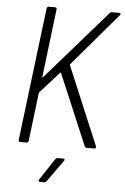

<svg xmlns="http://www.w3.org/2000/svg" viewBox="-60 -742 636 979"><g transform="rotate(5 258.5 -253.0)"><path d="M64 0H96C102 0 106 -4 107 -10L137 -257C138 -259 139 -260 140 -262L236 -369C239 -372 241 -372 241 -369L394 -7C396 -3 400 0 404 0H442C450 0 454 -5 451 -12L283 -412C283 -414 283 -416 284 -418L514 -688C520 -694 518 -700 510 -700H474C469 -700 464 -699 461 -694L152 -340C150 -337 147 -339 148 -342L190 -690C191 -696 188 -700 182 -700H150C144 -700 140 -696 139 -690L56 -10C55 -4 58 0 64 0ZM183 194H203C208 194 212 191 216 187L295 77C300 70 298 65 290 65H263C258 65 253 68 250 72L177 182C173 189 175 194 183 194Z"/></g></svg>

Font: Barlow Semi Condensed Light
Style: Italic
Weight: 300
Width: 4
Italic angle: -7°
Designer: Jeremy Tribby
Foundry: Tribby Type
Version: Version 1.422;hotconv 1.0.109;makeotfexe 2.5.65596